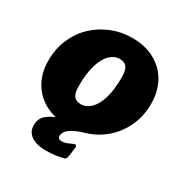

<svg xmlns="http://www.w3.org/2000/svg" viewBox="-166 -669 931 973"><g transform="rotate(30 300.0 -183.0)"><path d="M268 10Q192 10 136 -20Q80 -50 49.5 -104Q19 -158 19 -228Q19 -298 44 -355.5Q69 -413 112.5 -454Q156 -495 212.5 -517.5Q269 -540 331 -540Q408 -540 464 -509Q520 -478 550 -423.5Q580 -369 580 -298Q580 -210 539 -140Q498 -70 427.5 -30Q357 10 268 10ZM271 -118Q302 -118 327.5 -142Q353 -166 368.5 -215Q384 -264 384 -339Q384 -380 371 -398Q358 -416 329 -416Q299 -416 273.5 -392Q248 -368 232.5 -318.5Q217 -269 217 -193Q217 -153 230 -135.5Q243 -118 271 -118ZM120 76Q122 61 130.5 47.5Q139 34 160 20Q181 6 222 -8L365 -4Q307 14 284 32Q261 50 259 70Q258 81 263 87Q268 93 279 93Q299 93 313.5 86.5Q328 80 342 74Q351 70 355.5 74.5Q360 79 358 89L351 141Q350 147 347 153Q344 159 338 161Q322 165 295 169.5Q268 174 235 174Q178 174 145.5 149.5Q113 125 120 76Z"/></g></svg>

Font: Libre Franklin Black
Style: Italic
Weight: 900
Italic angle: -8°
Designer: Pablo Impallari, Rodrigo Fuenzalida, Nhung Nguyen
Foundry: Impallari Type
Version: Version 3.000